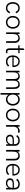

<svg xmlns="http://www.w3.org/2000/svg" viewBox="3040 -3750 915 7034"><g transform="rotate(90 3497.0 -233.5)"><path d="M56.5 -247Q56.5 -318 83 -375.8Q109.5 -433.5 159.2 -466.8Q209 -500 276.5 -500Q345 -500 395.2 -466Q445.5 -432 469.5 -366.5L415.5 -345.5Q399.5 -394 363.8 -421Q328 -448 276.5 -448Q224 -448 187.8 -420.5Q151.5 -393 133.5 -347.2Q115.5 -301.5 115.5 -247Q115.5 -192 133.5 -146.2Q151.5 -100.5 187.8 -73Q224 -45.5 276.5 -45.5Q328 -45.5 363.8 -72.5Q399.5 -99.5 415.5 -148L469.5 -127.5Q445.5 -61.5 395.2 -27.2Q345 7 276.5 7Q209 7 159.2 -26.5Q109.5 -60 83 -117.8Q56.5 -175.5 56.5 -247Z M563.5 -247Q563.5 -320 593.2 -377.8Q623 -435.5 676.5 -467.8Q730 -500 798 -500Q865.5 -500 918.8 -467.8Q972 -435.5 1002 -377.8Q1032 -320 1032 -247Q1032 -173.5 1002 -115.8Q972 -58 918.8 -25.5Q865.5 7 798 7Q730.5 7 677 -25.5Q623.5 -58 593.5 -115.8Q563.5 -173.5 563.5 -247ZM798 -46.5Q850 -46.5 889.5 -71.5Q929 -96.5 950.5 -142Q972 -187.5 972 -247Q972 -306.5 950.5 -352Q929 -397.5 889.5 -422.5Q850 -447.5 798 -447.5Q746 -447.5 706.2 -422.5Q666.5 -397.5 644.8 -352Q623 -306.5 623 -247Q623 -187.5 644.8 -142Q666.5 -96.5 706.2 -71.5Q746 -46.5 798 -46.5Z M1166.5 -493H1226.5V-412.5Q1249.5 -456 1289.5 -478Q1329.5 -500 1381.5 -500Q1462.5 -500 1506.8 -451.5Q1551 -403 1551 -307V0H1491V-285.5Q1491 -368.5 1460 -408.2Q1429 -448 1367.5 -448Q1299 -448 1262.8 -399.8Q1226.5 -351.5 1226.5 -251.5V0H1166.5Z M1751.5 -114V-445.5H1642V-493H1751.5V-635.5L1812 -671V-493H1930.5V-445.5H1812V-128.5Q1812 -86 1826.8 -64.5Q1841.5 -43 1874 -43Q1899 -43 1930.5 -52.5V-5Q1894 7 1859.5 7Q1808.5 7 1780 -23.2Q1751.5 -53.5 1751.5 -114Z M2009 -243Q2009 -315 2034.2 -373.5Q2059.5 -432 2108.5 -466Q2157.5 -500 2225 -500Q2296.5 -500 2344.2 -467.2Q2392 -434.5 2414.8 -383Q2437.5 -331.5 2437.5 -273.5Q2437.5 -265 2436.8 -252Q2436 -239 2434.5 -231H2068.5Q2069.5 -173.5 2089.8 -132.2Q2110 -91 2146.8 -69.2Q2183.5 -47.5 2233.5 -47.5Q2280.5 -47.5 2314.2 -62.2Q2348 -77 2380.5 -111.5L2422.5 -74Q2380.5 -30.5 2336.5 -11.8Q2292.5 7 2233 7Q2162 7 2111.5 -25.5Q2061 -58 2035 -114.8Q2009 -171.5 2009 -243ZM2379.5 -276Q2380 -282 2380 -294.5Q2380 -332.5 2363.5 -368Q2347 -403.5 2312.5 -426.5Q2278 -449.5 2226.5 -449.5Q2180.5 -449.5 2145.8 -427Q2111 -404.5 2091 -365Q2071 -325.5 2067.5 -276Z M2571 -493H2631V-408.5Q2652 -455 2690.2 -477.5Q2728.5 -500 2776 -500Q2829 -500 2866 -476Q2903 -452 2921.5 -403.5Q2944.5 -451.5 2983.5 -475.8Q3022.5 -500 3075 -500Q3160 -500 3199.5 -444Q3239 -388 3239 -293.5V0H3179V-280Q3179 -361.5 3151.8 -404.8Q3124.5 -448 3062 -448Q3002 -448 2968.5 -403.5Q2935 -359 2935 -274.5V0H2875V-289Q2875 -448 2759.5 -448Q2699 -448 2665 -403Q2631 -358 2631 -274.5V0H2571Z M3850 -246Q3850 -172 3820.2 -114.5Q3790.5 -57 3739.2 -25Q3688 7 3625.5 7Q3566.5 7 3520.2 -21Q3474 -49 3449 -97.5V204H3390V-493H3449V-396Q3475 -445.5 3520.5 -472.8Q3566 -500 3625.5 -500Q3690.5 -500 3741.5 -466.8Q3792.5 -433.5 3821.2 -375.5Q3850 -317.5 3850 -246ZM3616 -47.5Q3666 -47.5 3705.5 -73Q3745 -98.5 3767.5 -143.8Q3790 -189 3790 -246Q3790 -303 3767.5 -348.2Q3745 -393.5 3705.5 -419Q3666 -444.5 3616 -444.5Q3566.5 -444.5 3527.5 -419Q3488.5 -393.5 3466.5 -348.2Q3444.5 -303 3444.5 -246Q3444.5 -189 3466.5 -143.8Q3488.5 -98.5 3527.5 -73Q3566.5 -47.5 3616 -47.5Z M3960.5 -247Q3960.5 -320 3990.2 -377.8Q4020 -435.5 4073.5 -467.8Q4127 -500 4195 -500Q4262.5 -500 4315.8 -467.8Q4369 -435.5 4399 -377.8Q4429 -320 4429 -247Q4429 -173.5 4399 -115.8Q4369 -58 4315.8 -25.5Q4262.5 7 4195 7Q4127.5 7 4074 -25.5Q4020.5 -58 3990.5 -115.8Q3960.5 -173.5 3960.5 -247ZM4195 -46.5Q4247 -46.5 4286.5 -71.5Q4326 -96.5 4347.5 -142Q4369 -187.5 4369 -247Q4369 -306.5 4347.5 -352Q4326 -397.5 4286.5 -422.5Q4247 -447.5 4195 -447.5Q4143 -447.5 4103.2 -422.5Q4063.5 -397.5 4041.8 -352Q4020 -306.5 4020 -247Q4020 -187.5 4041.8 -142Q4063.5 -96.5 4103.2 -71.5Q4143 -46.5 4195 -46.5Z M4562.5 -493H4622.5V-409Q4638.5 -438 4664.2 -458.5Q4690 -479 4719.8 -489.5Q4749.5 -500 4778 -500Q4817.5 -500 4854.5 -481.5L4824.5 -427.5Q4812 -433.5 4796.2 -437Q4780.5 -440.5 4765.5 -440.5Q4722 -440.5 4684.5 -415.8Q4647 -391 4631.5 -340.5Q4626.5 -324 4624.5 -302.5Q4622.5 -281 4622.5 -242.5V0H4562.5Z M5265 -92.5Q5240.5 -45.5 5195 -19.2Q5149.5 7 5092 7Q5037.5 7 4997.5 -11.5Q4957.5 -30 4936 -63.8Q4914.5 -97.5 4914.5 -142.5Q4914.5 -181 4929 -208.5Q4943.5 -236 4970 -253.5Q5018.5 -285.5 5106 -285.5H5264V-307Q5264 -376 5228.5 -412Q5193 -448 5124 -448Q5078 -448 5041.5 -429.5Q5005 -411 4972 -369.5L4929 -406.5Q4967.5 -454.5 5016.8 -477.2Q5066 -500 5128 -500Q5222 -500 5272.5 -450.2Q5323 -400.5 5323 -307V0H5268ZM5097.5 -42.5Q5142.5 -42.5 5180.8 -64.5Q5219 -86.5 5241.5 -125.2Q5264 -164 5264 -211.5V-239.5H5114Q5043.5 -239.5 5008.5 -214.5Q4974.5 -189 4974.5 -142.5Q4974.5 -96.5 5007.5 -69.5Q5040.5 -42.5 5097.5 -42.5Z M5474.5 -493H5534.5V-412.5Q5557.5 -456 5597.5 -478Q5637.5 -500 5689.5 -500Q5770.5 -500 5814.8 -451.5Q5859 -403 5859 -307V0H5799V-285.5Q5799 -368.5 5768 -408.2Q5737 -448 5675.5 -448Q5607 -448 5570.8 -399.8Q5534.5 -351.5 5534.5 -251.5V0H5474.5Z M5983.5 -243Q5983.5 -315 6008.8 -373.5Q6034 -432 6083 -466Q6132 -500 6199.5 -500Q6271 -500 6318.8 -467.2Q6366.5 -434.5 6389.2 -383Q6412 -331.5 6412 -273.5Q6412 -265 6411.2 -252Q6410.5 -239 6409 -231H6043Q6044 -173.5 6064.2 -132.2Q6084.5 -91 6121.2 -69.2Q6158 -47.5 6208 -47.5Q6255 -47.5 6288.8 -62.2Q6322.5 -77 6355 -111.5L6397 -74Q6355 -30.5 6311 -11.8Q6267 7 6207.5 7Q6136.5 7 6086 -25.5Q6035.5 -58 6009.5 -114.8Q5983.5 -171.5 5983.5 -243ZM6354 -276Q6354.5 -282 6354.5 -294.5Q6354.5 -332.5 6338 -368Q6321.5 -403.5 6287 -426.5Q6252.5 -449.5 6201 -449.5Q6155 -449.5 6120.2 -427Q6085.5 -404.5 6065.5 -365Q6045.5 -325.5 6042 -276Z M6863.5 -92.5Q6839 -45.5 6793.5 -19.2Q6748 7 6690.5 7Q6636 7 6596 -11.5Q6556 -30 6534.5 -63.8Q6513 -97.5 6513 -142.5Q6513 -181 6527.5 -208.5Q6542 -236 6568.5 -253.5Q6617 -285.5 6704.5 -285.5H6862.5V-307Q6862.5 -376 6827 -412Q6791.5 -448 6722.5 -448Q6676.5 -448 6640 -429.5Q6603.5 -411 6570.5 -369.5L6527.5 -406.5Q6566 -454.5 6615.2 -477.2Q6664.5 -500 6726.5 -500Q6820.5 -500 6871 -450.2Q6921.5 -400.5 6921.5 -307V0H6866.5ZM6696 -42.5Q6741 -42.5 6779.2 -64.5Q6817.5 -86.5 6840 -125.2Q6862.5 -164 6862.5 -211.5V-239.5H6712.5Q6642 -239.5 6607 -214.5Q6573 -189 6573 -142.5Q6573 -96.5 6606 -69.5Q6639 -42.5 6696 -42.5Z"/></g></svg>

Font: HK Grotesk Light
Style: Regular
Weight: 300
Designer: Alfredo Marco Pradil
Foundry: Hanken Design Co.
Version: Version 3.001